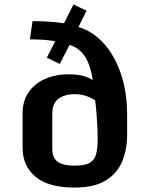

<svg xmlns="http://www.w3.org/2000/svg" viewBox="-20 -828 653 859"><path d="M313 11.2Q197.8 11.2 139.4 -36.9Q81.1 -85 81.1 -167V-321.3Q81.1 -377 108.4 -416Q135.7 -455.1 182.4 -475.3Q229 -495.6 285.6 -495.6Q328.1 -495.6 355.5 -487.3Q382.8 -479 394.5 -469.2Q377.4 -602.1 291 -627L247.6 -542L189.5 -569.8L227.1 -643.6Q195.8 -648.9 167.5 -650.4Q139.2 -651.9 113.8 -651.9L125.5 -733.4Q163.6 -733.4 194.3 -731.4Q225.1 -729.5 266.6 -724.1L308.6 -808.1L367.2 -780.3L331.1 -707Q392.1 -689.5 441.4 -636.7Q490.7 -584 519.8 -501.2Q548.8 -418.5 548.8 -310.5V-224.6Q548.8 -160.2 526.9 -106.4Q504.9 -52.7 453.4 -20.8Q401.9 11.2 313 11.2ZM313 -86.9Q360.4 -86.9 382.3 -100.1Q404.3 -113.3 410.6 -140.4Q417 -167.5 417 -209Q417 -226.1 415.8 -254.6Q414.6 -283.2 412.1 -316.2Q409.7 -349.1 405.8 -378.9Q390.1 -390.1 366.2 -398.4Q342.3 -406.7 313 -406.7Q270.5 -406.7 242.2 -386.5Q213.9 -366.2 213.9 -318.4V-162.6Q213.9 -121.6 238.3 -104.2Q262.7 -86.9 313 -86.9Z"/></svg>

Font: Monda
Style: Bold
Weight: 700
Designer: Vernon Adams
Foundry: Vernon Adams
Version: Version 2.100; ttfautohint (v1.8.3)